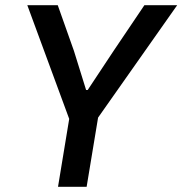

<svg xmlns="http://www.w3.org/2000/svg" viewBox="-20 -718 701 738"><path d="M203 0 246 -261 85 -698H202L264 -523L311 -372H317L417 -523L535 -698H661L357 -266L313 0Z"/></svg>

Font: IBM Plex Mono Medium
Style: Italic
Weight: 500
Italic angle: -9°
Monospace: yes
Designer: Mike Abbink, Paul van der Laan, Pieter van Rosmalen
Foundry: Bold Monday
Version: Version 2.3